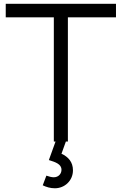

<svg xmlns="http://www.w3.org/2000/svg" viewBox="-20 -740 636 1004"><path d="M261.5 0H270.5L235.5 97C269 107.5 301.5 117.5 301.5 148C301.5 167.5 287 187 261 187C250.5 187 236.5 183.5 222.5 178.5L203.5 229C222 238 243 244.5 267 244.5C318.5 244.5 361.5 204.5 361.5 150.5C361.5 107.5 337 80 301.5 64L324.5 0H335V-649.5H586.5V-720H10V-649.5H261.5Z"/></svg>

Font: Hauora
Style: Regular
Weight: 400
Designer: Mikhail Sharanda
Foundry: WCYS & Co.
Version: Version 1.010